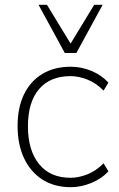

<svg xmlns="http://www.w3.org/2000/svg" viewBox="-20 -769 495 797"><path d="M274 8Q205 8 155.5 -24Q106 -56 79.5 -113Q53 -170 53 -246Q53 -322 79.5 -377Q106 -432 155.5 -462Q205 -492 274 -492Q318 -492 360 -474.5Q402 -457 430 -426L410 -393Q378 -425 342 -439Q306 -453 273 -453Q188 -453 142 -399Q96 -345 96 -245Q96 -145 142 -88Q188 -31 273 -31Q306 -31 342 -45Q378 -59 410 -91L430 -58Q402 -27 359 -9.5Q316 8 274 8ZM249 -549 140 -749H175L273 -588L371 -749H406L297 -549Z"/></svg>

Font: Nunito Sans 12pt ExtraLight ExtraLight
Style: Regular
Weight: 250
Version: Version 3.101;gftools[0.9.27]